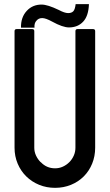

<svg xmlns="http://www.w3.org/2000/svg" viewBox="-20 -918 528 924"><path d="M353 -778H428Q438 -778 438 -768V-207Q438 -166 423.5 -130.5Q409 -95 383 -69Q357 -43 321.5 -28.5Q286 -14 245 -14Q204 -14 168.5 -28.5Q133 -43 106.5 -69Q80 -95 65 -130.5Q50 -166 50 -207V-768Q50 -778 60 -778H135Q145 -778 145 -768V-207Q145 -187 153.5 -169Q162 -151 176 -137V-138Q204 -108 245 -108Q265 -108 282.5 -116Q300 -124 313.5 -137.5Q327 -151 335 -169Q343 -187 343 -207V-768Q343 -778 353 -778ZM146 -785H81Q80 -835 109 -866Q137 -896 180 -896Q209 -896 263 -870Q291 -855 308 -855Q324 -855 332.5 -863.5Q341 -872 344 -898H408Q406 -841 380 -813.5Q354 -786 312 -786Q282 -786 231 -814Q200 -831 183 -831Q166 -831 156 -819Q144 -807 146 -785Z"/></svg>

Font: Kanalisirung
Style: Regular
Weight: 500
Designer: Peter Wiegel
Foundry: Peter Wiegel
Version: 1.000